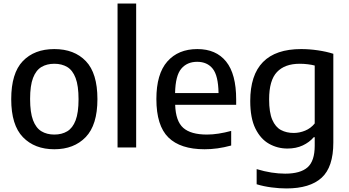

<svg xmlns="http://www.w3.org/2000/svg" viewBox="-20 -828 1962 1078"><path d="M285 10Q174.5 10 108.8 -57.8Q43 -125.5 43 -271Q43 -417 108 -484.8Q173 -552.5 285 -552.5Q397 -552.5 462 -484.8Q527 -417 527 -271.5Q527 -126.5 461.2 -58.2Q395.5 10 285 10ZM285 -72.5Q327 -72.5 357.5 -90.8Q388 -109 404.5 -152.2Q421 -195.5 421 -270.5Q421 -346.5 404.5 -390Q388 -433.5 357.5 -451.8Q327 -470 285 -470Q243 -470 212.5 -451.8Q182 -433.5 165.5 -390.5Q149 -347.5 149 -272.5Q149 -196.5 165.5 -153Q182 -109.5 212.5 -91Q243 -72.5 285 -72.5Z M640 0V-808H744.5V0Z M1128.5 10Q993 10 925.5 -56.2Q858 -122.5 858 -272Q858 -413 919.5 -482.8Q981 -552.5 1088 -552.5Q1193 -552.5 1249.5 -482.5Q1306 -412.5 1306 -269.5V-239.5H963.5Q966.5 -147.5 1009 -110Q1051.5 -72.5 1142 -72.5Q1173 -72.5 1207 -77.8Q1241 -83 1278 -93V-11Q1237.5 0 1201 5Q1164.5 10 1128.5 10ZM1087 -481Q1030.5 -481 997.8 -442.2Q965 -403.5 963 -305.5H1207Q1205.5 -403 1174.5 -442Q1143.5 -481 1087 -481Z M1588 230Q1548.5 230 1504.2 224.2Q1460 218.5 1421 206.5V121.5Q1464 134.5 1504.2 140.8Q1544.5 147 1581 147Q1666.5 147 1706.8 111.5Q1747 76 1747 -10V-57.5H1741.5Q1717 -29 1679.8 -11.5Q1642.5 6 1594 6Q1538 6 1490.5 -20.8Q1443 -47.5 1414 -106.2Q1385 -165 1385 -261Q1385 -552.5 1671 -552.5Q1716.5 -552.5 1764.5 -545.5Q1812.5 -538.5 1851.5 -526V-27.5Q1851.5 110 1785.8 170Q1720 230 1588 230ZM1629 -81.5Q1661.5 -81.5 1693.2 -94.5Q1725 -107.5 1747 -135V-460Q1730.5 -464.5 1708.2 -467.2Q1686 -470 1662.5 -470Q1579 -470 1535 -423.5Q1491 -377 1491 -270.5Q1491 -196.5 1508.8 -155.5Q1526.5 -114.5 1557.5 -98Q1588.5 -81.5 1629 -81.5Z"/></svg>

Font: Encode Sans Md
Style: Regular
Weight: 500
Designer: Multiple Designers
Foundry: Impallari Type
Version: Version 3.002; ttfautohint (v1.8.3) -l 8 -r 50 -G 200 -x 14 